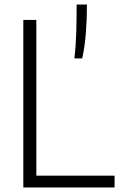

<svg xmlns="http://www.w3.org/2000/svg" viewBox="-20 -828 530 848"><path d="M83 0V-740H140.5V-52H486V0ZM308.5 -570Q315 -623 316.8 -683.8Q318.5 -744.5 318.5 -808H364Q364 -742 359.2 -681.8Q354.5 -621.5 343 -570Z"/></svg>

Font: Encode Sans Semi Condensed Light
Style: Regular
Weight: 300
Width: 4
Designer: Multiple Designers
Foundry: Impallari Type
Version: Version 3.000; ttfautohint (v1.8.3) -l 8 -r 50 -G 200 -x 14 